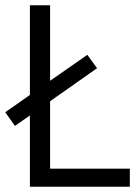

<svg xmlns="http://www.w3.org/2000/svg" viewBox="-24 -712 527 732"><path d="M471 0H90V-272L33 -232L-4 -284L90 -350V-692H167V-404L309 -503L346 -452L167 -326V-69H471Z"/></svg>

Font: TitilliumWeb-Regular
Style: Regular
Weight: 400
Version: Version 1.001;PS 57.000;hotconv 1.0.70;makeotf.lib2.5.55311